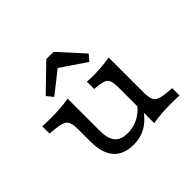

<svg xmlns="http://www.w3.org/2000/svg" viewBox="-158 -850 1055 1055"><g transform="rotate(-45 369.5 -322.5)"><path d="M248.9 -413.4V-206.7H170.9V-263.8Q170.9 -312.4 155 -330Q139.2 -347.6 90.4 -352.3L43 -356.9V-413.4Q54.8 -412.6 71.7 -412.2Q88.6 -411.8 109.7 -411.8Q148.9 -411.8 185.5 -414.6Q222.1 -417.4 248.9 -423ZM248.9 -206.7V-175.5Q248.9 -112.5 272.4 -83.5Q296 -54.5 348 -54.5Q404 -54.5 448.2 -83.8Q492.4 -113.2 524.1 -171.2L524.6 -128Q490.4 -58.8 442 -22.7Q393.6 13.5 328 13.5Q249.6 13.5 210.3 -31.9Q170.9 -77.3 170.9 -167V-206.7ZM490.2 0V-206.7H568.2V-149.6Q568.2 -101 584 -83.4Q599.9 -65.8 648.6 -61.1L696.1 -56.5V0Q684.3 -0.8 667.8 -1.2Q651.3 -1.6 629.4 -1.6Q590.1 -1.6 553.6 1.2Q517 4 490.2 9.6ZM568.2 -413.4V-206.7H490.2V-269.1Q490.2 -315.4 477.8 -331.8Q465.3 -348.3 426.3 -353L389.7 -356.9V-413.4Q400.7 -412.6 413.1 -412.2Q425.5 -411.8 442 -411.8Q473.6 -411.8 508.2 -415Q542.9 -418.2 568.2 -423ZM203.8 -481 174.2 -517.8 319.8 -659.2H376.2L506.2 -515.5L475.6 -481L293.6 -604.6L359.6 -604.1Z"/></g></svg>

Font: Playfair 5pt SemiExpanded Light
Style: Regular
Weight: 300
Width: 6
Designer: Claus Eggers Sørensen
Foundry: Claus Eggers Sørensen
Version: Version 2.203